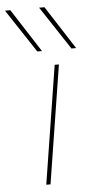

<svg xmlns="http://www.w3.org/2000/svg" viewBox="-115 -823 413 857"><g transform="rotate(-5 92.0 -395.0)"><path d="M76 0H57L141 -530H160ZM69 -596 -59 -790H-35L90 -596ZM222 -596 94 -790H118L243 -596Z"/></g></svg>

Font: Georama Extended Thin
Style: Italic
Weight: 100
Width: 7
Italic angle: -9°
Designer: Jean-Baptiste Levee
Foundry: Production Type
Version: Version 1.000